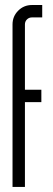

<svg xmlns="http://www.w3.org/2000/svg" viewBox="-20 -734 209 754"><path d="M77.9 -381.5H142.4V-332.8H77.9V0H29.2Q29.2 0 29.2 -638.1Q29.2 -669.7 51.4 -692Q73.7 -714.3 105.4 -714.3H145.8V-665.6Q145.8 -665.6 105.4 -665.6Q93.7 -665.6 85.8 -657.6Q77.9 -649.7 77.9 -638.1Z"/></svg>

Font: Marapfhont
Style: Book
Weight: 400
Version: Version 0.15